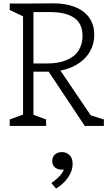

<svg xmlns="http://www.w3.org/2000/svg" viewBox="-20 -751 660 1145"><path d="M152.5 -372.5H259Q329 -372.5 376.8 -392.5Q424.5 -412.5 448.2 -449.5Q472 -486.5 472 -536.5Q472 -611.5 421.8 -645.2Q371.5 -679 279 -679H160.5V-730L296 -731Q368 -731.5 423.5 -710.8Q479 -690 510.5 -647.8Q542 -605.5 542 -543.5Q542 -479.5 507 -429.2Q472 -379 409.2 -351.2Q346.5 -323.5 266 -323.5H152.5ZM38 -38.5 129 -72 117.5 -45V-675L129 -648L38 -691.5V-730H179.5V-40L164 -72L255 -38.5V0H38ZM257 -343.5 320.5 -359.5 532 -47 499.5 -70 599.5 -38.5V0H485.5ZM365.5 247.5 378.5 255.5Q366.5 261 351 261Q333 261 319.5 254.8Q306 248.5 298.8 236.5Q291.5 224.5 291.5 208.5Q291.5 184 308 170Q324.5 156 349 156Q376.5 156 394.8 174Q413 192 413 226.5Q413 270 384.5 309.2Q356 348.5 314 373.5L286.5 340.5Q307 326 322.2 312.2Q337.5 298.5 348.8 282.5Q360 266.5 365.5 247.5Z"/></svg>

Font: Monaspace Xenon Var
Style: Regular
Weight: 400
Designer: Riley Cran and the Lettermatic Team
Version: Version 1.000 (Monaspace Xenon Var)